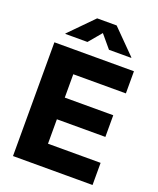

<svg xmlns="http://www.w3.org/2000/svg" viewBox="-170 -1052 951 1154"><g transform="rotate(20 305.5 -475.5)"><path d="M55.7 0V-727.5H564.5V-585.9H228V-436.5H538.1V-297.9H228V-141.6H564.5V0ZM241.7 -797.4H100.1V-800.3L248 -950.7H372.6L521.5 -800.3V-797.4H379.4L310.5 -879.4Z"/></g></svg>

Font: Inter 16pt ExtraBold
Style: Regular
Weight: 800
Version: Version 4.001;git-66647c0bb